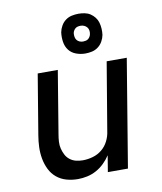

<svg xmlns="http://www.w3.org/2000/svg" viewBox="-86 -835 772 913"><g transform="rotate(-10 300.0 -379.0)"><path d="M217 8Q188 8 161.5 0.5Q135 -7 114.5 -24Q94 -41 82 -65.5Q70 -90 65 -117.5Q60 -145 61 -173.5Q62 -202 67 -231L115 -520H212L162 -217Q159 -200 158 -182.5Q157 -165 161 -149Q165 -133 172.5 -118.5Q180 -104 193 -94Q206 -84 222 -80Q238 -76 255 -76Q279 -76 303.5 -83Q328 -90 347.5 -106Q367 -122 378.5 -145Q390 -168 393 -192L448 -520H545L459 0H362L375 -79Q362 -59 344.5 -42Q327 -25 306 -13.5Q285 -2 262 3Q239 8 217 8ZM355 -574Q332 -574 310.5 -582Q289 -590 276 -607Q263 -624 259.5 -647Q256 -670 259 -693Q262 -709 270.5 -724Q279 -739 292.5 -749Q306 -759 322.5 -762.5Q339 -766 355 -766Q370 -766 385 -763Q400 -760 412 -752Q424 -744 433 -732.5Q442 -721 446 -707Q450 -693 451 -677.5Q452 -662 450 -647Q447 -631 438.5 -616Q430 -601 416.5 -591Q403 -581 387 -577.5Q371 -574 355 -574ZM354 -632Q360 -632 367 -633.5Q374 -635 379 -639Q384 -643 387.5 -649Q391 -655 392 -661Q394 -670 392.5 -679Q391 -688 385.5 -694.5Q380 -701 372 -704.5Q364 -708 355 -708Q348 -708 341.5 -706.5Q335 -705 330 -701Q325 -697 321.5 -691Q318 -685 317 -679Q316 -670 317.5 -661Q319 -652 324 -645.5Q329 -639 337 -635.5Q345 -632 354 -632Z"/></g></svg>

Font: Iosevka Aile Medium
Style: Italic
Weight: 500
Italic angle: -9°
Designer: Belleve Invis
Foundry: Belleve Invis
Version: Version 31.1.0; ttfautohint (v1.8.4)